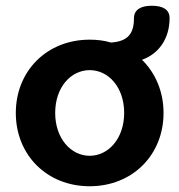

<svg xmlns="http://www.w3.org/2000/svg" viewBox="-20 -638 624 668"><path d="M292 10C441 10 549 -99 549 -245C549 -319 521 -384 474 -430C533 -451 570 -504 570 -575C570 -604 548 -618 508 -618C468 -618 446 -603 446 -574C446 -522 426 -494 366 -490C343 -497 318 -500 292 -500C143 -500 35 -391 35 -245C35 -99 143 10 292 10ZM292 -96C227 -96 172 -156 172 -245C172 -335 227 -394 292 -394C357 -394 412 -335 412 -245C412 -156 357 -96 292 -96Z"/></svg>

Font: SN Pro
Style: Bold
Weight: 700
Designer: Tobias Whetton
Foundry: Supernotes
Version: Version 1.003;Glyphs 3.3 (3324)